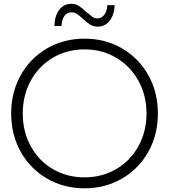

<svg xmlns="http://www.w3.org/2000/svg" viewBox="-20 -987 891 1012"><path d="M415.6 -888.9Q397.8 -905.6 385 -913.9Q372.2 -922.2 357.8 -922.2Q333.3 -922.2 319.4 -902.8Q305.6 -883.3 304.4 -850H266.7Q267.8 -902.2 291.7 -934.4Q315.6 -966.7 355.6 -966.7Q378.9 -966.7 396.1 -955.6Q413.3 -944.4 435.6 -923.3Q456.7 -905.6 467.8 -897.8Q478.9 -890 492.2 -890Q515.6 -890 530 -909.4Q544.4 -928.9 545.6 -960H584.4Q582.2 -908.9 558.3 -877.8Q534.4 -846.7 494.4 -846.7Q472.2 -846.7 454.4 -857.8Q436.7 -868.9 415.6 -888.9ZM38.9 -388.9Q38.9 -501.1 89.4 -591.1Q140 -681.1 228.3 -732.2Q316.7 -783.3 425.6 -783.3Q534.4 -783.3 622.8 -732.2Q711.1 -681.1 761.7 -591.1Q812.2 -501.1 812.2 -388.9Q812.2 -276.7 761.7 -186.7Q711.1 -96.7 622.8 -45.6Q534.4 5.6 425.6 5.6Q316.7 5.6 228.3 -45.6Q140 -96.7 89.4 -186.7Q38.9 -276.7 38.9 -388.9ZM752.2 -388.9Q752.2 -484.4 709.4 -561.7Q666.7 -638.9 592.2 -682.8Q517.8 -726.7 425.6 -726.7Q333.3 -726.7 258.9 -682.8Q184.4 -638.9 142.2 -561.7Q100 -484.4 100 -388.9Q100 -293.3 142.2 -216.1Q184.4 -138.9 258.9 -95.6Q333.3 -52.2 425.6 -52.2Q517.8 -52.2 592.2 -95.6Q666.7 -138.9 709.4 -216.1Q752.2 -293.3 752.2 -388.9Z"/></svg>

Font: Paperlogy 3 Light
Style: Regular
Weight: 300
Designer: redesigned by Lee Juim, glyphs from Gmarket Sans & Montserrat
Foundry: PT&
Version: Version 1.001